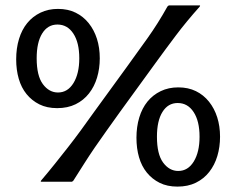

<svg xmlns="http://www.w3.org/2000/svg" viewBox="-20 -693 875 712"><path d="M195 -660Q232 -660 260.5 -646Q289 -632 309 -607Q329 -582 339.5 -549Q350 -516 350 -477Q350 -439 340 -405.5Q330 -372 310 -346.5Q290 -321 260.5 -306.5Q231 -292 192 -292Q154 -292 126 -306Q98 -320 78.5 -344Q59 -368 49.5 -401Q40 -434 40 -473Q40 -514 50.5 -548.5Q61 -583 81 -607.5Q101 -632 130 -646Q159 -660 195 -660ZM195 -350Q231 -350 252.5 -385Q274 -420 274 -477Q274 -535 252 -568.5Q230 -602 193 -602Q157 -602 136.5 -569Q116 -536 116 -477Q116 -412 139 -381Q162 -350 195 -350ZM641 -369Q678 -369 706.5 -355Q735 -341 755 -316Q775 -291 785.5 -258Q796 -225 796 -186Q796 -148 786 -114.5Q776 -81 756 -55.5Q736 -30 706.5 -15.5Q677 -1 638 -1Q600 -1 572 -15Q544 -29 524.5 -53Q505 -77 495.5 -110Q486 -143 486 -182Q486 -223 496.5 -257.5Q507 -292 527 -316.5Q547 -341 576 -355Q605 -369 641 -369ZM641 -59Q677 -59 698.5 -94Q720 -129 720 -186Q720 -244 698 -277.5Q676 -311 639 -311Q603 -311 582.5 -278Q562 -245 562 -186Q562 -121 585 -90Q608 -59 641 -59ZM132 -23Q160 -56 184 -86Q208 -116 231.5 -146Q255 -176 278.5 -208Q302 -240 329 -278L449 -443Q486 -494 526 -550Q566 -606 601 -669L606 -673H722L721 -669Q671 -613 631.5 -560.5Q592 -508 558 -461L425 -278Q398 -240 375 -208Q352 -176 331.5 -146Q311 -116 292 -86Q273 -56 252 -23L247 -19H131Z"/></svg>

Font: QuattrocentoBold
Style: Bold
Weight: 700
Designer: Pablo Impallari
Foundry: Pablo Impallari, Igino Marini, Branda Gallo
Version: Version 2.000